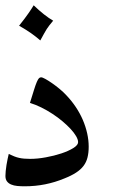

<svg xmlns="http://www.w3.org/2000/svg" viewBox="-20 -729 435 707"><path d="M104 -709.5Q143.6 -671.4 175.8 -652.8Q168 -643.6 162.4 -636.5Q156.7 -629.4 152.1 -622.1Q147.5 -614.7 142.1 -605Q136.7 -595.2 128.4 -580.1Q112.3 -594.2 93.8 -607.2Q75.2 -620.1 50.3 -634.3Q73.2 -663.1 85.4 -680.9Q97.7 -698.7 104 -709.5ZM90.3 -350.1Q99.6 -380.4 105.5 -398.9Q111.3 -417.5 115.7 -427.5Q120.1 -437.5 123.5 -440.9Q127 -444.3 131.3 -444.3Q136.2 -444.3 147.2 -438.2Q158.2 -432.1 171.9 -422.6Q185.5 -413.1 199.7 -401.4Q213.9 -389.6 224.6 -377.9Q243.7 -357.9 259 -335Q274.4 -312 284.9 -287.6Q295.4 -263.2 301 -238Q306.6 -212.9 306.6 -189Q306.6 -166.5 302.2 -149.2Q297.9 -131.8 287.6 -118.2Q277.3 -104.5 260 -93.3Q242.7 -82 216.8 -71.8Q182.6 -57.6 146.2 -50.3Q109.9 -43 70.8 -43Q56.6 -43 43.7 -44.2Q30.8 -45.4 21 -49.6Q11.2 -53.7 5.6 -61.3Q0 -68.8 0 -81.1Q0 -88.4 1 -99.1Q2 -109.9 3.9 -121.6Q5.9 -133.3 8.1 -144Q10.3 -154.8 12.2 -162.1Q23.4 -156.7 32.7 -153.1Q42 -149.4 51 -147.5Q60.1 -145.5 69.8 -144.8Q79.6 -144 91.3 -144Q118.2 -144 148.9 -149.7Q179.7 -155.3 206.1 -164.1Q232.4 -172.9 250 -183.8Q267.6 -194.8 267.6 -205.6Q267.6 -214.8 260.3 -227.5Q252.9 -240.2 240 -254.2Q227.1 -268.1 210 -282.5Q192.9 -296.9 173.1 -309.8Q153.3 -322.8 132.1 -333.3Q110.8 -343.8 90.3 -350.1Z"/></svg>

Font: XB Niloofar
Style: Regular
Weight: 400
Designer: Behnam
Foundry: Irmug
Version: Version 7.201 2008